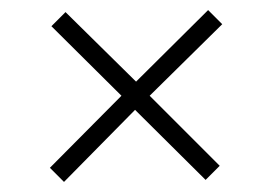

<svg xmlns="http://www.w3.org/2000/svg" viewBox="-20 -481 540 381"><path d="M107 -120 79 -148 221 -291 82 -429 110 -457 250 -319 393 -461 421 -433 277 -291 416 -152 388 -124 248 -263Z"/></svg>

Font: DM Sans 18pt ExtraLight
Style: Regular
Weight: 250
Designer: Colophon Foundry, Jonny Pinhorn
Foundry: Colophon Foundry
Version: Version 4.004;gftools[0.9.30]